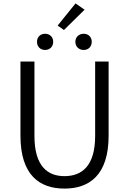

<svg xmlns="http://www.w3.org/2000/svg" viewBox="-20 -1093 756 1126"><path d="M358 13C502 13 617 -64 617 -297V-732H538V-296C538 -116 457 -60 358 -60C261 -60 182 -116 182 -296V-732H100V-297C100 -64 214 13 358 13ZM244 -800C272 -800 292 -819 292 -848C292 -876 272 -895 244 -895C217 -895 197 -876 197 -848C197 -819 217 -800 244 -800ZM355 -917 476 -1036 423 -1073 318 -943ZM471 -800C498 -800 518 -819 518 -848C518 -876 498 -895 471 -895C443 -895 422 -876 422 -848C422 -819 443 -800 471 -800Z"/></svg>

Font: ChiuKong Gothic CL Normal
Style: Regular
Weight: 350
Designer: Ryoko NISHIZUKA 西塚涼子 (kana, bopomofo & ideographs); Paul D. Hunt (Latin, Greek & Cyrillic); Sandoll Communications 산돌커뮤니
Foundry: Adobe
Version: Version 1.300